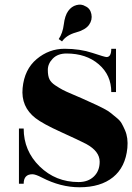

<svg xmlns="http://www.w3.org/2000/svg" viewBox="-20 -776 559 811"><path d="M242 -601 228 -611Q245 -636 249.5 -673Q254 -710 268 -729.5Q282 -749 303 -754.5Q324 -760 340 -750Q361 -741 366 -716.5Q371 -692 356 -671Q341 -650 301 -639Q261 -628 242 -601ZM80 0H60V-233H80Q80 -139 147.5 -73Q215 -7 312 -7Q352 -7 376.5 -30.5Q401 -54 401 -93Q401 -137 344 -168Q313 -184 237 -218.5Q161 -253 130 -277Q68 -325 75.5 -404Q83 -483 135 -526.5Q187 -570 252.5 -570Q318 -570 370.5 -552.5Q423 -535 430 -535Q450 -535 450 -570H470V-387H450Q450 -459 397 -504.5Q344 -550 261 -550Q224 -550 203 -528.5Q182 -507 182 -481Q182 -455 189 -441Q196 -427 213.5 -415.5Q231 -404 244 -397Q257 -390 285.5 -378Q314 -366 325 -361Q380 -336 390 -331.5Q400 -327 419 -317Q438 -307 447.5 -299Q457 -291 472 -279Q487 -267 494 -254.5Q501 -242 508 -226Q522 -194 518 -151Q510 -70 457.5 -27.5Q405 15 316 15Q236 15 157 -26Q130 -40 117 -40Q80 -40 80 0Z"/></svg>

Font: Rozha One
Style: Regular
Weight: 400
Designer: Tim Donaldson, Indian Type Foundry
Foundry: Indian Type Foundry
Version: Version 1.300;PS 1.0;hotconv 1.0.78;makeotf.lib2.5.61930; tt